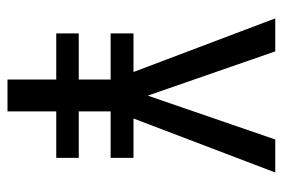

<svg xmlns="http://www.w3.org/2000/svg" viewBox="-141 -613 754 512"><g transform="rotate(90 236.0 -357.0)"><path d="M235 -374 352 -714H440L296 -336H401V-275H277V-190H401V-130H277V0H192V-130H69V-190H192V-275H69V-336H172L29 -714H117Z"/></g></svg>

Font: Noto Sans Gurmukhi Condensed
Style: Regular
Weight: 400
Width: 3
Designer: Jelle Bosma - Monotype Design Team
Foundry: Monotype Imaging Inc.
Version: Version 2.004; ttfautohint (v1.8.4.7-5d5b)